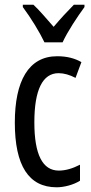

<svg xmlns="http://www.w3.org/2000/svg" viewBox="-20 -879 387 816"><path d="M169 -699H246C267 -745 309 -808 339 -849V-859H294C260 -824 242 -805 208 -765C178 -799 147 -836 122 -859H77V-849C112 -802 148 -743 169 -699ZM221 -83C251 -83 292 -93 320 -111V-179C289 -163 259 -154 230 -154C161 -154 126 -222 126 -359C126 -497 161 -568 229 -568C252 -568 276 -561 301 -548L326 -615C298 -631 265 -640 223 -640C101 -640 43 -534 43 -358C43 -175 102 -83 221 -83Z"/></svg>

Font: Noto Sans Kannada UI ExtraCondensed
Style: Regular
Weight: 400
Width: 2
Designer: Jelle Bosma - Monotype Design Team
Foundry: Monotype Imaging Inc.
Version: Version 2.005